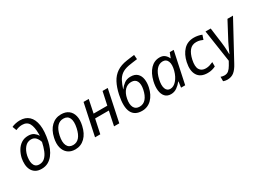

<svg xmlns="http://www.w3.org/2000/svg" viewBox="-26 -1678 3844 2826"><g transform="rotate(-30 1896.5 -265.0)"><path d="M230 10Q166 10 126 -15.5Q86 -41 66 -82.5Q46 -124 43.5 -174.5Q41 -225 51 -275Q65 -337 96 -391.5Q127 -446 177 -479.5Q227 -513 295 -513Q355 -513 390 -487.5Q425 -462 443 -429H446Q447 -437 447 -444Q447 -451 447 -456Q447 -578 413 -637Q379 -696 299 -696Q246 -696 190 -671L164 -740Q192 -754 230 -762Q268 -770 304 -770Q397 -770 455 -717Q513 -664 529.5 -558Q546 -452 512 -292Q500 -237 478 -183.5Q456 -130 421.5 -86Q387 -42 339.5 -16Q292 10 230 10ZM233 -64Q288 -64 326 -99.5Q364 -135 388.5 -195.5Q413 -256 429 -332Q415 -379 385.5 -412Q356 -445 306 -445Q242 -445 199 -394.5Q156 -344 139 -266Q133 -235 131.5 -200Q130 -165 138.5 -134Q147 -103 169.5 -83.5Q192 -64 233 -64Z M802 10Q726 10 677 -28.5Q628 -67 610.5 -135.5Q593 -204 613 -295Q639 -414 707.5 -479Q776 -544 872 -544Q949 -544 998 -507Q1047 -470 1064 -402Q1081 -334 1060 -242Q1034 -123 966 -56.5Q898 10 802 10ZM805 -62Q931 -62 972 -252Q995 -359 968.5 -415.5Q942 -472 870 -472Q743 -472 701 -285Q678 -179 706 -120.5Q734 -62 805 -62Z M1139 0 1253 -536H1341L1295 -313H1528L1576 -536H1664L1551 0H1462L1512 -240H1279L1228 0Z M1935 10Q1811 10 1765 -83.5Q1719 -177 1759 -367Q1783 -479 1825 -558Q1867 -637 1936 -683.5Q2005 -730 2109 -745Q2129 -748 2166 -753Q2203 -758 2243 -763L2249 -688Q2206 -682 2164 -676.5Q2122 -671 2097 -666Q2019 -651 1973.5 -617Q1928 -583 1901 -530.5Q1874 -478 1851 -406H1854Q1886 -450 1929.5 -481.5Q1973 -513 2035 -513Q2109 -513 2148.5 -475.5Q2188 -438 2198 -376.5Q2208 -315 2193 -243Q2168 -126 2100.5 -58Q2033 10 1935 10ZM1935 -62Q2001 -62 2043.5 -112Q2086 -162 2105 -253Q2123 -339 2098 -389.5Q2073 -440 2006 -440Q1940 -440 1894.5 -392Q1849 -344 1832 -258Q1814 -168 1840.5 -115Q1867 -62 1935 -62Z M2428 10Q2365 10 2329 -29Q2293 -68 2285 -135.5Q2277 -203 2297 -288Q2326 -407 2391 -475.5Q2456 -544 2547 -544Q2600 -544 2632.5 -517.5Q2665 -491 2681 -453H2686L2718 -536H2785L2671 0H2601L2614 -99H2610Q2576 -55 2530 -22.5Q2484 10 2428 10ZM2457 -63Q2514 -63 2563.5 -119Q2613 -175 2638 -266Q2663 -361 2640.5 -416.5Q2618 -472 2556 -471Q2495 -470 2450 -418Q2405 -366 2383 -269Q2361 -173 2381.5 -118Q2402 -63 2457 -63Z M3051 10Q2930 10 2881 -69.5Q2832 -149 2861 -284Q2887 -403 2954.5 -473.5Q3022 -544 3131 -544Q3165 -544 3200 -537Q3235 -530 3263 -518L3238 -444Q3218 -453 3190.5 -461.5Q3163 -470 3128 -470Q3055 -470 3012.5 -418Q2970 -366 2950 -273Q2927 -166 2958 -114.5Q2989 -63 3061 -63Q3095 -63 3125.5 -72.5Q3156 -82 3187 -96V-22Q3159 -8 3125.5 1Q3092 10 3051 10Z M3250 240Q3233 240 3214.5 236Q3196 232 3184 227V152Q3198 157 3214 160.5Q3230 164 3246 164Q3288 164 3317 140Q3346 116 3372 70L3407 8L3326 -536H3414L3449 -271Q3454 -239 3456.5 -200.5Q3459 -162 3460.5 -127.5Q3462 -93 3462 -72H3465Q3472 -88 3486 -120Q3500 -152 3516 -186Q3532 -220 3543 -242L3699 -536H3793L3453 90Q3413 165 3367 202.5Q3321 240 3250 240Z"/></g></svg>

Font: Noto Sans
Style: Italic
Weight: 400
Italic angle: -12°
Designer: Monotype Design Team
Foundry: Monotype Imaging Inc.
Version: Version 2.013; ttfautohint (v1.8.4.7-5d5b)